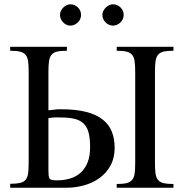

<svg xmlns="http://www.w3.org/2000/svg" viewBox="-20 -882 863 902"><path d="M518.6 -187.5Q518.6 -139.6 499.3 -104.5Q480 -69.3 448.2 -46.1Q416.5 -22.9 375.7 -11.5Q335 0 292 0H27.8V-18.6Q56.6 -18.6 74 -22.5Q91.3 -26.4 100.3 -37.4Q109.4 -48.3 112.1 -67.6Q114.7 -86.9 114.7 -117.7V-544.4Q114.7 -574.7 112.1 -594Q109.4 -613.3 100.3 -624.3Q91.3 -635.3 74 -639.4Q56.6 -643.6 27.8 -643.6V-662.1H294.4V-643.6Q265.6 -643.6 248.5 -639.6Q231.4 -635.7 222.2 -624.8Q212.9 -613.8 210.2 -594.5Q207.5 -575.2 207.5 -544.4V-363.8Q226.6 -365.7 234.6 -366.7Q242.7 -367.7 246.6 -368.2Q250.5 -368.7 253.9 -368.7H266.6Q336.9 -368.7 385 -356.2Q433.1 -343.8 462.6 -320.3Q492.2 -296.9 505.4 -263.4Q518.6 -230 518.6 -187.5ZM528.3 0V-17.6Q557.1 -17.6 574.5 -21.7Q591.8 -25.9 600.8 -36.9Q609.9 -47.9 612.5 -67.1Q615.2 -86.4 615.2 -116.7V-544.4Q615.2 -574.7 612.5 -594Q609.9 -613.3 600.8 -624.3Q591.8 -635.3 574.5 -639.4Q557.1 -643.6 528.3 -643.6V-662.1H794.9V-643.6Q766.1 -643.6 749 -639.6Q731.9 -635.7 722.7 -624.8Q713.4 -613.8 710.7 -594.5Q708 -575.2 708 -544.4V-116.7Q708 -85.9 710.7 -66.7Q713.4 -47.4 722.7 -36.4Q731.9 -25.4 749 -21.5Q766.1 -17.6 794.9 -17.6V0ZM403.3 -190.9Q403.3 -230.5 396.7 -257.1Q390.1 -283.7 374.3 -300Q358.4 -316.4 332.3 -323.2Q306.2 -330.1 266.6 -330.1Q259.3 -330.1 253.9 -330.3Q248.5 -330.6 242.4 -330.6Q236.3 -330.6 228.3 -329.8Q220.2 -329.1 207.5 -327.1V-82.5Q207.5 -66.4 208.5 -56.9Q209.5 -47.4 213.6 -42.5Q217.8 -37.6 225.6 -36.1Q233.4 -34.7 247.1 -34.7Q279.8 -34.7 308.3 -43Q336.9 -51.3 358.2 -70.1Q379.4 -88.9 391.4 -118.7Q403.3 -148.4 403.3 -190.9ZM360.8 -812Q360.8 -801.8 356.9 -792.7Q353 -783.7 345.9 -776.9Q338.9 -770 329.8 -765.9Q320.8 -761.7 310.5 -761.7Q300.8 -761.7 292 -765.9Q283.2 -770 276.4 -777.1Q269.5 -784.2 265.6 -793.2Q261.7 -802.2 261.7 -812Q261.7 -821.3 265.9 -830.3Q270 -839.4 276.9 -846.2Q283.7 -853 292.5 -857.4Q301.3 -861.8 310.5 -861.8Q320.8 -861.8 329.8 -857.9Q338.9 -854 345.9 -847.2Q353 -840.3 356.9 -831.3Q360.8 -822.3 360.8 -812ZM561 -812Q561 -801.8 557.1 -792.7Q553.2 -783.7 546.1 -776.9Q539.1 -770 530 -765.9Q521 -761.7 510.7 -761.7Q500.5 -761.7 491.5 -765.9Q482.4 -770 475.6 -777.1Q468.8 -784.2 464.8 -793.2Q460.9 -802.2 460.9 -812Q460.9 -821.3 465.3 -830.3Q469.7 -839.4 476.6 -846.2Q483.4 -853 492.4 -857.4Q501.5 -861.8 510.7 -861.8Q521 -861.8 530 -857.9Q539.1 -854 546.1 -847.2Q553.2 -840.3 557.1 -831.3Q561 -822.3 561 -812Z"/></svg>

Font: Doulos SIL Cyr
Style: Regular
Weight: 400
Designer: Walt Agee, Victor Gaultney, Peter Martin, Debbi Hosken, Becca Hirsbrunner
Foundry: SIL International
Version: Version 5.000